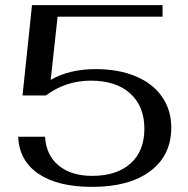

<svg xmlns="http://www.w3.org/2000/svg" viewBox="-20 -720 735 750"><path d="M51 -186H156Q160 -114 209 -73.5Q258 -33 340 -33Q436 -33 490 -81.5Q544 -130 544 -217Q544 -305 488.5 -355Q433 -405 335 -405Q237 -405 159 -347H68L105 -700H615V-655H205L178 -408Q251 -450 354 -450Q443 -450 510 -422Q577 -394 613 -342Q649 -290 649 -222Q649 -113 567 -51.5Q485 10 340 10Q206 10 130.5 -41Q55 -92 51 -186Z"/></svg>

Font: Fahkwang
Style: Regular
Weight: 400
Version: Version 1.000; ttfautohint (v1.6)